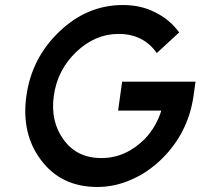

<svg xmlns="http://www.w3.org/2000/svg" viewBox="-20 -732 798 764"><path d="M469 -712Q327 -712 217 -607Q106 -502 85 -350Q64 -199 144 -94Q224 12 367 12Q437 12 502 -17Q535 -31 565 -51.5Q595 -72 621 -97Q729 -202 750 -350L758 -407H466L450 -292H622Q612 -260 595.5 -231.5Q579 -203 556 -179Q480 -103 383 -103Q287 -103 234 -175Q180 -248 194 -350Q208 -453 283 -525Q358 -597 452 -597Q550 -597 604 -521L693 -603Q674 -629 650 -649Q626 -669 597 -683Q568 -698 536 -705Q504 -712 469 -712Z"/></svg>

Font: Unageo
Style: SemiBold-Italic
Weight: 600
Designer: Richard Sepsi
Foundry: Richard Sepsi
Version: Version 2.000